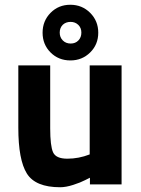

<svg xmlns="http://www.w3.org/2000/svg" viewBox="-20 -775 593 807"><path d="M491 -500V0H358V-28L338 -18Q319 -8 288 2Q257 12 233 12Q129 12 93 -45.5Q57 -103 57 -238Q57 -238 57 -500H191V-236Q191 -162 203 -135Q215 -108 263 -108Q311 -108 357 -126V-500ZM276 -521Q226 -521 192.5 -554.5Q159 -588 159 -637.5Q159 -687 192.5 -721Q226 -755 275.5 -755Q325 -755 359 -721Q393 -687 393 -637.5Q393 -588 359 -554.5Q325 -521 276 -521ZM244 -671Q231 -658 231 -638Q231 -618 244 -605Q257 -592 277 -592Q297 -592 309.5 -605Q322 -618 322 -638Q322 -658 309 -670.5Q296 -683 276.5 -683Q257 -683 244 -671Z"/></svg>

Font: Titillium Web[RUS by Daymarius]
Style: Bold
Weight: 700
Designer: Cyrillization by Daymarius
Foundry: Cyrillization by Daymarius
Version: Version 1.002 September 11, 2018